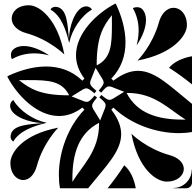

<svg xmlns="http://www.w3.org/2000/svg" viewBox="-20 -1000 1040 1020"><path d="M248.1 -949.3C306.3 -915.7 330.9 -839.4 346.7 -774.6L348.2 -774.2C362.1 -841 410.4 -915.7 468.6 -949.3C462.1 -960.6 449.9 -966.3 437.7 -966.3C434.3 -966.3 430.9 -965.9 427.6 -965C377.8 -951.7 347.5 -859 346.3 -792.4C339.1 -865.5 337.5 -948.5 287 -962C282.8 -963.2 278.5 -963.8 274.4 -963.8C263.7 -963.8 254 -959.6 248.1 -949.3ZM33.7 -437.6C33.7 -434.3 34.1 -430.9 35 -427.6C48.3 -377.8 141 -347.5 207.6 -346.3C134.5 -339.1 51.5 -337.5 38 -287C36.8 -282.8 36.2 -278.5 36.2 -274.4C36.2 -263.7 40.4 -254 50.7 -248.1C84.4 -306.3 160.6 -330.9 225.4 -346.7L225.8 -348.2C159 -362.1 84.4 -410.4 50.7 -468.6C39.4 -462.1 33.7 -449.9 33.7 -437.6ZM20 -590.8C71.2 -493.4 176.7 -383.7 293.5 -383.7C334.1 -383.7 376 -396.9 417.5 -428.5L428.5 -417.5C337 -322.6 292.7 -185.9 292.7 -70.4C292.7 -45.8 294.7 -22.1 298.7 0H448.2C540.2 -114.6 623.7 -194.3 623.7 -287C623.7 -326.9 608.3 -369.1 571.5 -417.5L582.5 -428.5C677.4 -337 814.1 -292.7 929.6 -292.7C954.3 -292.7 977.9 -294.7 1000 -298.7V-448.2C885.4 -540.2 805.6 -623.7 713 -623.7C673.1 -623.7 630.9 -608.3 582.5 -571.5L571.5 -582.5C626.1 -639.1 646.7 -706.8 646.7 -775.4C646.7 -846.4 624.6 -918.3 595.3 -980H590.8C493.4 -928.8 383.7 -823.3 383.7 -706.5C383.7 -665.9 396.9 -624 428.5 -582.5L417.5 -571.5C360.9 -626.1 293.2 -646.7 224.6 -646.7C153.6 -646.7 81.7 -624.6 20 -595.3ZM685.8 -956.5C706.8 -920.2 716.5 -879.5 716.5 -837.9C716.5 -812.8 713 -787.3 706.3 -762.2L707.7 -761.8C736.6 -804.8 755.6 -853.7 755.6 -893.9C755.6 -917.3 749.1 -937.7 734.5 -952.4C728.1 -958.7 717.9 -961.9 707.6 -961.9C699.9 -961.9 692 -960.1 685.8 -956.5ZM493.7 -658.7C494 -803.3 527.4 -860.8 574.3 -919.1C574.4 -912.7 574.4 -906.3 574.4 -900C574.4 -888.6 574.5 -877.6 574.5 -866.9C574.5 -764.1 570.9 -690.8 494.2 -652.8ZM38.1 -707.6C38.1 -699.8 39.9 -692 43.5 -685.8C79.8 -706.8 120.5 -716.5 162.1 -716.5C187.2 -716.5 212.7 -713 237.8 -706.3L238.2 -707.7C195.2 -736.6 146.4 -755.6 106.1 -755.6C82.7 -755.6 62.3 -749.1 47.6 -734.5C41.3 -728.1 38.1 -717.9 38.1 -707.6ZM80.9 -574.3C87.3 -574.4 93.7 -574.4 100 -574.4C111.4 -574.4 122.4 -574.5 133.1 -574.5C235.9 -574.5 309.2 -570.9 347.2 -494.2L341.3 -493.7C196.7 -494 139.3 -527.4 80.9 -574.3ZM42.1 -901.2C42.1 -864.8 75.1 -836.2 117.8 -824.5C243.5 -789.8 321.8 -710.5 321.8 -710.5C285.8 -900.5 189 -972 134 -972C73.7 -972 42.1 -937.6 42.1 -901.2ZM901.3 0H970C986.6 0 1000 -13.4 1000 -30V-98.8H998.5C998.5 -45.1 954.9 -1.5 901.3 -1.5ZM678.3 -289.5C714.3 -99.5 811.6 -35.1 866.2 -35.1C922.5 -35.1 956.4 -68.1 956.4 -103C956.4 -137.4 923.8 -164.1 882.3 -175.5C756.6 -210.2 678.3 -289.5 678.3 -289.5ZM652.8 -505.8 658.7 -506.3C803.3 -506 880.1 -416.9 966.1 -364.7L947 -364.6C818.2 -365 709 -397.2 652.8 -505.8ZM878 -640C923.3 -611.3 963.4 -581.1 1000 -551.8V-701.3C947.8 -691.8 904.5 -671.3 878 -640ZM364.6 -53C365 -181.8 397.2 -291 505.8 -347.2L506.3 -341.3C506 -196.7 416.9 -119.9 364.7 -33.9ZM551.8 0H701.3C691.8 -52.2 671.3 -95.5 640 -122C611.4 -76.7 581.1 -36.6 551.8 0ZM360.5 -487.8 421.5 -525.3C427.4 -528.2 432.1 -530.2 436.7 -530.6C447.2 -531.5 457.5 -524.6 481.6 -504.4L488.7 -513L492.5 -517.4C468.4 -537.6 459.8 -546.6 458.9 -557.1C458.5 -561.7 459.6 -566.6 461.5 -572.9L487.8 -639.5L525.3 -578.5C528.2 -572.6 530.2 -568 530.6 -563.3C531.5 -552.8 524.6 -542.5 504.4 -518.5L513 -511.3L517.4 -507.6C537.6 -531.6 546.6 -540.2 557.1 -541.1C561.7 -541.5 566.6 -540.4 572.9 -538.5L639.5 -512.2L578.5 -474.8C572.6 -471.8 568 -469.9 563.3 -469.4C552.8 -468.5 542.5 -475.4 518.5 -495.6L511.3 -487L507.6 -482.6C531.6 -462.4 540.2 -453.4 541.1 -443C541.5 -438.3 540.4 -433.4 538.5 -427.1L512.2 -360.5L474.8 -421.5C471.8 -427.4 469.9 -432.1 469.4 -436.7C468.5 -447.2 475.4 -457.5 495.6 -481.6L487 -488.7L482.6 -492.5C462.4 -468.4 453.4 -459.8 443 -458.9C438.3 -458.5 433.4 -459.6 427.1 -461.5ZM35.1 -133.8C35.1 -77.5 68.1 -43.6 103 -43.6C131.5 -43.6 161.3 -66.3 175.5 -117.8C210.2 -243.5 289.5 -321.8 289.5 -321.8C99.5 -285.8 35.1 -188.4 35.1 -133.8ZM710.5 -678.3C900.5 -714.3 973 -811 973 -866C973 -925.1 938.6 -958.6 902.1 -958.6C865.3 -958.6 836.4 -925.3 824.5 -882.3C789.8 -756.6 710.5 -678.3 710.5 -678.3Z"/></svg>

Font: GlukFrames07
Style: Medium
Weight: 500
Monospace: yes
Designer: gluk
Foundry: gluk
Version: Version 1.00